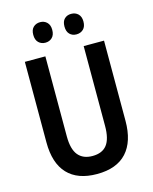

<svg xmlns="http://www.w3.org/2000/svg" viewBox="-133 -997 871 1094"><g transform="rotate(-15 302.5 -450.0)"><path d="M536 -241Q536 -119 477 -54.5Q418 10 302 10Q188 10 128.5 -53Q69 -116 69 -239V-714H190V-242Q190 -166 219 -131Q248 -96 303 -96Q361 -96 388.5 -131.5Q416 -167 416 -243V-714H536ZM155 -850Q155 -880 171 -895Q187 -910 211 -910Q235 -910 251 -894.5Q267 -879 267 -850Q267 -820 251 -804.5Q235 -789 211 -789Q187 -789 171 -804.5Q155 -820 155 -850ZM339 -850Q339 -880 354.5 -895Q370 -910 394 -910Q419 -910 435 -894.5Q451 -879 451 -850Q451 -820 435 -804.5Q419 -789 394 -789Q370 -789 354.5 -804.5Q339 -820 339 -850Z"/></g></svg>

Font: Noto Sans Khmer UI Condensed SemiBold
Style: Regular
Weight: 600
Width: 3
Designer: Danh Hong and the Monotype Design Team
Foundry: Monotype Imaging Inc.
Version: Version 2.002; ttfautohint (v1.8.4.7-5d5b)